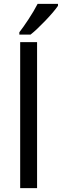

<svg xmlns="http://www.w3.org/2000/svg" viewBox="-20 -979 322 999"><path d="M172.9 0H85V-759.8H172.9ZM80.6 -811Q99.1 -834.5 127.7 -877.7Q156.2 -920.9 175.8 -959H281.7V-948.7Q260.3 -917.5 214.8 -870.1Q169.4 -822.8 138.7 -798.8H80.6Z"/></svg>

Font: NotoPenekeko
Style: Regular
Weight: 400
Designer: Monotype Design team
Foundry: Monotype Imaging Inc.
Version: Version 1.04